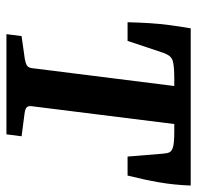

<svg xmlns="http://www.w3.org/2000/svg" viewBox="-28 -584 612 596"><g transform="rotate(90 278.0 -286.0)"><path d="M86 0 92 -47 163 -57Q175 -59 183 -63.5Q191 -68 192 -83L247 -521H223Q207 -521 193 -520Q179 -519 168 -516Q158 -512 153 -505Q148 -498 144 -487L107 -376H49Q50 -414 52 -445.5Q54 -477 58 -507Q62 -537 68 -572H556Q554 -520 546 -474Q538 -428 525 -376H466L457 -486Q456 -499 453 -505.5Q450 -512 440 -516Q432 -519 418 -520Q404 -521 388 -521H365L310 -81Q308 -69 312.5 -63.5Q317 -58 334 -56L403 -47L397 0Z"/></g></svg>

Font: Rasa SemiBold
Style: Italic
Weight: 600
Italic angle: -7.10001°
Designer: Anna Giedrys (Yrsa+Rasa design), David Brezina (Yrsa art-direction, Rasa art-direction, design)
Foundry: Rosetta Type Foundry
Version: Version 2.004